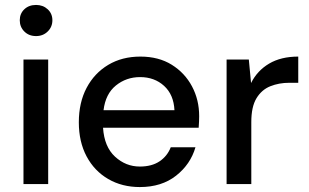

<svg xmlns="http://www.w3.org/2000/svg" viewBox="-20 -745 1251 777"><path d="M126 -599Q97 -599 78.5 -617.5Q60 -636 60 -663Q60 -690 78.5 -707.5Q97 -725 126 -725Q154 -725 173 -707.5Q192 -690 192 -663Q192 -636 173 -617.5Q154 -599 126 -599ZM75 0V-504H175V0Z M546 12Q474 12 418 -20.5Q362 -53 330.5 -112Q299 -171 299 -250Q299 -330 330.5 -389.5Q362 -449 418 -482.5Q474 -516 548 -516Q622 -516 675 -483Q728 -450 757 -395.5Q786 -341 786 -275Q786 -265 785.5 -253.5Q785 -242 784 -228H397Q402 -151 445.5 -111Q489 -71 546 -71Q594 -71 625.5 -92Q657 -113 671 -149H771Q751 -80 692.5 -34Q634 12 546 12ZM547 -433Q491 -433 449 -399Q407 -365 399 -299H686Q683 -362 644 -397.5Q605 -433 547 -433Z M897 0V-504H987L996 -409Q1021 -459 1069 -487.5Q1117 -516 1187 -516V-410H1151Q1109 -410 1074 -396Q1039 -382 1018 -347.5Q997 -313 997 -251V0Z"/></svg>

Font: DM Sans Medium
Style: Regular
Weight: 500
Designer: Colophon Foundry, Jonny Pinhorn
Foundry: Colophon Foundry
Version: Version 4.004; ttfautohint (v1.8.4.7-5d5b)